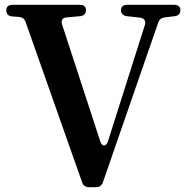

<svg xmlns="http://www.w3.org/2000/svg" viewBox="-20 -763 772 795"><path d="M311 -743H31C15 -743 6 -735 6 -720C6 -705 15 -696 30 -695L58 -693C72 -692 81 -686 86 -672L320 -8C325 5 334 12 348 12H378C392 12 401 5 406 -8L635 -669C639 -682 648 -689 662 -691L704 -696C719 -698 727 -707 727 -721C727 -735 718 -743 702 -743H506C490 -743 481 -735 481 -721C481 -707 490 -698 505 -696L560 -690C577 -688 585 -676 580 -660L427 -178C420 -155 402 -155 395 -178L237 -662C232 -679 238 -689 256 -691L312 -696C327 -697 336 -706 336 -721C336 -735 327 -743 311 -743Z"/></svg>

Font: 寒蝉锦书宋Pro Soft
Style: Regular
Weight: 700
Designer: 寒蝉锦书宋{Warren} 思源宋体{Ryoko NISHIZUKA 西塚涼子 (kana & ideographs); Frank Grießhammer (Latin, Greek & Cyrillic); Wenlong ZHANG 
Foundry: Adobe & ChillType
Version: Version 2.000;Glyphs 3.1.1 (3135)